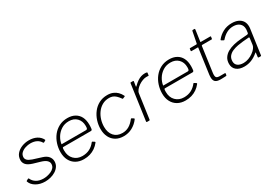

<svg xmlns="http://www.w3.org/2000/svg" viewBox="23 -1550 3397 2400"><g transform="rotate(-30 1722.0 -350.0)"><path d="M209 10Q134 10 79.5 -22Q25 -54 8 -103Q4 -111 10 -114L37 -129Q40 -131 43 -129.5Q46 -128 48 -125Q67 -82 108 -57.5Q149 -33 210 -33Q233 -33 262.5 -39Q292 -45 319.5 -57.5Q347 -70 365 -91.5Q383 -113 383 -145Q383 -172 359.5 -194.5Q336 -217 282 -233L183 -262Q119 -282 94.5 -310.5Q70 -339 70 -374Q70 -427 101 -464Q132 -501 181 -520.5Q230 -540 284 -540Q348 -540 395 -515.5Q442 -491 465 -445Q467 -442 466 -439.5Q465 -437 461 -435L437 -421Q434 -420 431.5 -421Q429 -422 426 -425Q407 -459 370.5 -478Q334 -497 281 -497Q248 -497 210.5 -485.5Q173 -474 147 -449.5Q121 -425 121 -387Q121 -366 138 -347Q155 -328 203 -311L330 -271Q382 -255 407.5 -223.5Q433 -192 433 -153Q433 -113 413 -82.5Q393 -52 359.5 -31Q326 -10 286.5 0Q247 10 209 10Z M767 10Q702 10 654 -17.5Q606 -45 580 -95Q554 -145 554 -212Q554 -274 573 -332.5Q592 -391 628.5 -437.5Q665 -484 718.5 -512Q772 -540 840 -540Q902 -540 947 -515Q992 -490 1015.5 -443.5Q1039 -397 1039 -329Q1039 -315 1038 -300.5Q1037 -286 1035 -270Q1034 -263 1029 -257.5Q1024 -252 1016 -252H616Q610 -252 607 -244.5Q604 -237 604 -207Q604 -128 650.5 -81Q697 -34 770 -34Q829 -34 875 -57.5Q921 -81 955 -126Q959 -130 961.5 -129.5Q964 -129 967 -127L992 -111Q998 -107 994 -99Q965 -62 930 -38Q895 -14 854.5 -2Q814 10 767 10ZM969 -292Q980 -292 986 -300Q992 -308 992 -340Q992 -411 949.5 -454Q907 -497 837 -497Q774 -497 726.5 -466.5Q679 -436 650 -388.5Q621 -341 615 -292Z M1415 -540Q1462 -540 1496.5 -525.5Q1531 -511 1556 -486Q1581 -461 1598 -427Q1601 -422 1600.5 -419.5Q1600 -417 1597 -415L1565 -402Q1563 -401 1560.5 -403Q1558 -405 1555 -410Q1533 -441 1512 -460.5Q1491 -480 1468 -488.5Q1445 -497 1418 -497Q1362 -497 1318.5 -472.5Q1275 -448 1245 -407Q1215 -366 1199.5 -316Q1184 -266 1184 -214Q1184 -131 1227.5 -82Q1271 -33 1348 -33Q1400 -33 1443 -58Q1486 -83 1525 -134Q1531 -140 1536 -135L1561 -120Q1564 -119 1565.5 -115Q1567 -111 1565 -108Q1544 -79 1518.5 -57Q1493 -35 1465 -20Q1437 -5 1406 2.5Q1375 10 1342 10Q1277 10 1230 -17.5Q1183 -45 1157.5 -95.5Q1132 -146 1132 -213Q1132 -272 1150.5 -330Q1169 -388 1205.5 -436Q1242 -484 1295 -512Q1348 -540 1415 -540Z M1682 0Q1677 0 1674 -3.5Q1671 -7 1672 -11L1744 -521Q1745 -527 1746.5 -528.5Q1748 -530 1752 -530H1782Q1787 -530 1789.5 -528Q1792 -526 1791 -520L1781 -456Q1780 -450 1783 -449.5Q1786 -449 1790 -454Q1822 -486 1850.5 -505Q1879 -524 1905.5 -532Q1932 -540 1958 -540Q1978 -540 1986 -537Q1994 -534 1993 -529L1988 -495Q1988 -492 1987.5 -491Q1987 -490 1985 -490Q1979 -490 1971 -490.5Q1963 -491 1951 -491Q1928 -491 1898 -480Q1868 -469 1840.5 -450Q1813 -431 1793.5 -407.5Q1774 -384 1771 -359L1722 -9Q1721 -4 1719 -2Q1717 0 1712 0H1682Z M2234 10Q2169 10 2121 -17.5Q2073 -45 2047 -95Q2021 -145 2021 -212Q2021 -274 2040 -332.5Q2059 -391 2095.5 -437.5Q2132 -484 2185.5 -512Q2239 -540 2307 -540Q2369 -540 2414 -515Q2459 -490 2482.5 -443.5Q2506 -397 2506 -329Q2506 -315 2505 -300.5Q2504 -286 2502 -270Q2501 -263 2496 -257.5Q2491 -252 2483 -252H2083Q2077 -252 2074 -244.5Q2071 -237 2071 -207Q2071 -128 2117.5 -81Q2164 -34 2237 -34Q2296 -34 2342 -57.5Q2388 -81 2422 -126Q2426 -130 2428.5 -129.5Q2431 -129 2434 -127L2459 -111Q2465 -107 2461 -99Q2432 -62 2397 -38Q2362 -14 2321.5 -2Q2281 10 2234 10ZM2436 -292Q2447 -292 2453 -300Q2459 -308 2459 -340Q2459 -411 2416.5 -454Q2374 -497 2304 -497Q2241 -497 2193.5 -466.5Q2146 -436 2117 -388.5Q2088 -341 2082 -292Z M2744 0Q2692 0 2669.5 -20Q2647 -40 2647 -83Q2647 -92 2647.5 -102Q2648 -112 2649 -121L2699 -482Q2700 -487 2699 -488Q2698 -489 2694 -489H2603Q2597 -489 2597 -497L2601 -525Q2602 -528 2603 -529Q2604 -530 2607 -530H2699Q2702 -530 2705 -532.5Q2708 -535 2708 -539L2740 -701Q2741 -710 2751 -710H2773Q2778 -710 2780 -707Q2782 -704 2781 -697L2758 -537Q2757 -532 2758 -531Q2759 -530 2763 -530H2899Q2902 -530 2904.5 -528Q2907 -526 2906 -522L2902 -494Q2901 -491 2900.5 -490Q2900 -489 2895 -489H2759Q2751 -489 2749 -480L2700 -127Q2699 -117 2698 -109.5Q2697 -102 2697 -94Q2697 -61 2710.5 -51Q2724 -41 2750 -41H2826Q2831 -41 2833 -39Q2835 -37 2835 -32L2831 -11Q2830 -6 2825 -3Q2817 -2 2800.5 -1.5Q2784 -1 2767.5 -0.5Q2751 0 2744 0Z M3281 -68Q3235 -29 3186 -9.5Q3137 10 3083 10Q3011 10 2970.5 -23.5Q2930 -57 2930 -114Q2930 -165 2954 -201Q2978 -237 3018 -259.5Q3058 -282 3107 -294Q3156 -306 3206 -310L3306 -318Q3325 -320 3327 -334L3331 -364Q3332 -370 3332.5 -376Q3333 -382 3333 -388Q3333 -439 3299.5 -468Q3266 -497 3208 -497Q3158 -497 3114.5 -474Q3071 -451 3032 -406Q3029 -403 3026.5 -402.5Q3024 -402 3021 -404L2992 -420Q2990 -422 2989 -425Q2988 -428 2992 -433Q3029 -480 3085 -510Q3141 -540 3212 -540Q3266 -540 3304 -522.5Q3342 -505 3362 -473Q3382 -441 3382 -396Q3382 -389 3381.5 -381.5Q3381 -374 3380 -366L3330 -10Q3329 -3 3327 -1.5Q3325 0 3319 0H3294Q3289 0 3286 -3Q3283 -6 3284 -11L3291 -69Q3291 -80 3281 -68ZM3316 -265Q3317 -273 3315 -276Q3313 -279 3305 -278L3220 -271Q3186 -268 3145 -260.5Q3104 -253 3067 -237.5Q3030 -222 3006.5 -193.5Q2983 -165 2983 -120Q2983 -79 3013 -56.5Q3043 -34 3096 -34Q3133 -34 3169 -47.5Q3205 -61 3234 -82Q3265 -104 3283 -127.5Q3301 -151 3304 -172Z"/></g></svg>

Font: Libre Franklin ExtraLight
Style: Italic
Weight: 250
Italic angle: -8°
Designer: Pablo Impallari, Rodrigo Fuenzalida, Nhung Nguyen
Foundry: Impallari Type
Version: Version 3.000